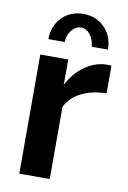

<svg xmlns="http://www.w3.org/2000/svg" viewBox="-84 -781 554 832"><g transform="rotate(10 193.5 -365.0)"><path d="M373 -408Q312 -408 264 -384.5Q216 -361 195 -317V0H61V-524H184V-412Q211 -466 254.5 -497Q298 -528 346 -531Q367 -531 373 -530ZM215 -670Q192 -670 174 -648Q156 -626 156 -596H84Q84 -654 121 -692Q158 -730 215 -730Q272 -730 309 -692Q346 -654 346 -596H275Q272 -628 255 -649Q238 -670 215 -670Z"/></g></svg>

Font: Raleway
Style: Bold
Weight: 700
Designer: Matt McInerney, Pablo Impallari, Rodrigo Fuenzalida
Foundry: Matt McInerney, Pablo Impallari, Rodrigo Fuenzalida
Version: Version 4.026